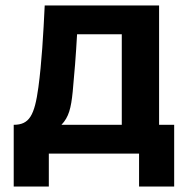

<svg xmlns="http://www.w3.org/2000/svg" viewBox="-20 -560 685 700"><path d="M30 -105V120H158V0H487V120H615V-105H560V-540H143C138 -435 132 -331 120 -242C106 -139 87 -105 30 -105ZM204 -105C231 -133 239 -166 245 -225C251 -286 257 -362 261 -435H424V-105Z"/></svg>

Font: Eudonet ExtraBold
Style: Regular
Weight: 800
Designer: Mikhail Sharanda
Foundry: Mikhail Sharanda
Version: Version 4.503;Glyphs 3.1.2 (3151)